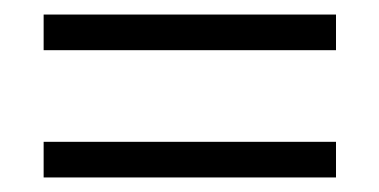

<svg xmlns="http://www.w3.org/2000/svg" viewBox="-20 -431 521 264"><path d="M40 -411H442V-362H40ZM40 -236H442V-187H40Z"/></svg>

Font: Cinzel Eorzea
Style: Regular
Weight: 500
Designer: Natanael Gama
Version: Version 2.000